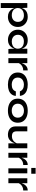

<svg xmlns="http://www.w3.org/2000/svg" viewBox="2023 -2778 955 5041"><g transform="rotate(90 2500.5 -257.5)"><path d="M422 12Q356 12 309.5 -11.5Q263 -35 234 -73.5Q205 -112 191 -158L190 -161V200H60V-497H184L190 -365V-348Q190 -349 191 -350Q204 -397 233 -432.5Q262 -468 308.5 -488Q355 -508 422 -508Q497 -508 557 -475Q617 -442 652.5 -383.5Q688 -325 688 -248Q688 -169 652 -110.5Q616 -52 556 -20Q496 12 422 12ZM380 -89Q433 -89 472.5 -109Q512 -129 533.5 -164.5Q555 -200 555 -248Q555 -320 509.5 -364Q464 -408 380 -408Q327 -408 283.5 -389Q240 -370 215 -334.5Q190 -299 190 -248Q190 -200 213 -164.5Q236 -129 279 -109Q322 -89 380 -89Z M1026 11Q952 11 891.5 -21.5Q831 -54 795.5 -112.5Q760 -171 760 -248Q760 -327 796 -385Q832 -443 893.5 -475.5Q955 -508 1033 -508Q1119 -508 1171.5 -473.5Q1224 -439 1248 -380Q1254 -364 1259 -348V-497H1389V0H1268Q1268 0 1265.5 -19.5Q1263 -39 1261 -69Q1259 -99 1259 -128V-162Q1258 -160 1258 -159Q1244 -113 1215 -74.5Q1186 -36 1139 -12.5Q1092 11 1026 11ZM1068 -89Q1127 -89 1170 -109Q1213 -129 1236 -165Q1259 -201 1259 -248Q1259 -299 1235.5 -334.5Q1212 -370 1169.5 -388.5Q1127 -407 1068 -407Q985 -407 939 -363.5Q893 -320 893 -248Q893 -200 915 -164.5Q937 -129 976.5 -109Q1016 -89 1068 -89Z M1507 -497H1637V-347Q1644 -370 1658 -397.5Q1672 -425 1695 -450.5Q1718 -476 1751 -492Q1784 -508 1828 -508V-390Q1772 -390 1731 -368.5Q1690 -347 1665 -316Q1647 -294 1637 -273V0H1507Z M2498 -196Q2493 -131 2456.5 -84Q2420 -37 2356 -12.5Q2292 12 2204 12Q2112 12 2039.5 -17.5Q1967 -47 1925.5 -104.5Q1884 -162 1884 -247Q1884 -332 1925.5 -390Q1967 -448 2039.5 -478Q2112 -508 2204 -508Q2292 -508 2355 -483.5Q2418 -459 2454.5 -413Q2491 -367 2497 -302H2378Q2361 -352 2315 -380Q2269 -408 2204 -408Q2152 -408 2109.5 -390Q2067 -372 2041.5 -336.5Q2016 -301 2016 -247Q2016 -194 2041 -158.5Q2066 -123 2109 -105.5Q2152 -88 2204 -88Q2274 -88 2318.5 -116Q2363 -144 2379 -196Z M2887 12Q2793 12 2721.5 -18Q2650 -48 2610 -105.5Q2570 -163 2570 -247Q2570 -331 2610 -389.5Q2650 -448 2721.5 -478Q2793 -508 2887 -508Q2981 -508 3051.5 -478Q3122 -448 3162 -389.5Q3202 -331 3202 -247Q3202 -163 3162 -105.5Q3122 -48 3051.5 -18Q2981 12 2887 12ZM2887 -88Q2939 -88 2980.5 -106.5Q3022 -125 3046 -160.5Q3070 -196 3070 -247Q3070 -298 3046 -334.5Q3022 -371 2981 -390Q2940 -409 2887 -409Q2835 -409 2793 -390Q2751 -371 2726.5 -335Q2702 -299 2702 -247Q2702 -196 2726 -160.5Q2750 -125 2792 -106.5Q2834 -88 2887 -88Z M3873 0H3743V-172Q3742 -168 3741 -165Q3733 -138 3716.5 -108Q3700 -78 3674 -50.5Q3648 -23 3610 -5.5Q3572 12 3520 12Q3479 12 3439.5 2Q3400 -8 3368 -31.5Q3336 -55 3317 -95Q3298 -135 3298 -196V-497H3428V-218Q3428 -170 3443.5 -142.5Q3459 -115 3489 -104Q3519 -93 3560 -93Q3614 -93 3653 -116.5Q3692 -140 3717 -174Q3733 -198 3743 -220V-497H3873Z M3991 -497H4121V-347Q4128 -370 4142 -397.5Q4156 -425 4179 -450.5Q4202 -476 4235 -492Q4268 -508 4312 -508V-390Q4256 -390 4215 -368.5Q4174 -347 4149 -316Q4131 -294 4121 -273V0H3991Z M4541 -715V-601H4390V-715ZM4400 -497H4530V0H4400Z M4660 -497H4790V-347Q4797 -370 4811 -397.5Q4825 -425 4848 -450.5Q4871 -476 4904 -492Q4937 -508 4981 -508V-390Q4925 -390 4884 -368.5Q4843 -347 4818 -316Q4800 -294 4790 -273V0H4660Z"/></g></svg>

Font: Syne Modified
Style: Bold
Weight: 700
Designer: Lucas Descroix
Foundry: Bonjour Monde
Version: Version 2.200